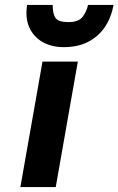

<svg xmlns="http://www.w3.org/2000/svg" viewBox="-20 -762 482 782"><path d="M63 0 153 -511H297L207 0ZM239.5 -570Q190 -570 153.2 -591Q116.5 -612 99.2 -650.8Q82 -689.5 90.5 -742H194.5Q194.5 -705.5 206.2 -688.8Q218 -672 258.5 -672Q301.5 -672 317.8 -695Q334 -718 338.5 -742H442.5Q433.5 -692 408 -653.2Q382.5 -614.5 340.2 -592.2Q298 -570 239.5 -570Z"/></svg>

Font: Overpass Black
Style: Italic
Weight: 900
Italic angle: -10°
Designer: Delve Withrington, Dave Bailey, Thomas Jockin
Foundry: Delve Fonts LLC
Version: Version 4.000